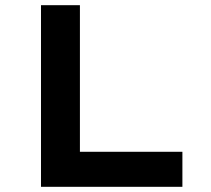

<svg xmlns="http://www.w3.org/2000/svg" viewBox="-20 -720 813 740"><path d="M138 0V-700H288V-135H683V0Z"/></svg>

Font: Lexend Giga SemiBold
Style: Regular
Weight: 600
Designer: Bonnie Shaver-Troup, Thomas Jockin
Foundry: Lexend
Version: Version 1.007